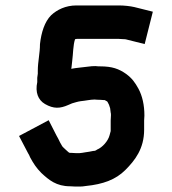

<svg xmlns="http://www.w3.org/2000/svg" viewBox="-20 -698 631 706"><path d="M119 -438V-427C117 -417 116.3 -407 117 -397V-396C109.1 -359.2 119.6 -330.5 145.5 -315.5C177.6 -296.9 201.4 -299 231 -312L245 -318C253.9 -320.5 266 -324.6 277 -326C293.3 -327.4 312.4 -332 328 -332C334 -331.3 340.7 -331 348 -331C352 -331 356.7 -330.7 362 -330H365C367.7 -328.7 370.7 -327 374 -325C374 -324.3 374.3 -324 375 -324C379.6 -316.4 382.6 -309.5 385 -300L387 -284C387.7 -282 388 -279 388 -275C387.3 -267 387 -260.3 387 -255V-216C385.7 -210.7 384.3 -205.7 383 -201C377.6 -179.5 356.5 -155.8 337 -148C332.4 -144.6 329.8 -143 323 -143C313.4 -140.6 303.1 -139.5 294 -138L282 -136C278.7 -135.3 275.7 -135 273 -135H258C254 -135 248 -135.3 240 -136H237C234.5 -136 231.7 -138.3 230 -140C230 -140 211 -156.9 209 -160L201 -174C196 -183.9 192.3 -192.5 187 -201L159 -256L50 -198L83 -135C85.7 -131 88.3 -125.7 91 -119C102.6 -97.7 113.6 -80.4 132 -62C159.6 -36.3 187.1 -13 238 -13C246.7 -12.3 253.3 -12 258 -12H273C280.3 -12 287.7 -12.7 295 -14C359.6 -20.5 405.6 -37.6 441 -73C476.3 -108.3 510 -151.4 510 -221V-255C510 -259.7 510.3 -265.7 511 -273C511 -312 503.3 -345.5 489 -372C476.8 -393.9 466.4 -409.4 444 -426C417.4 -444.8 392.5 -454 348 -454C341.3 -454 335.7 -454.3 331 -455C321.7 -455 312.7 -454.3 304 -453C284.2 -450.2 261.7 -448.9 242 -445C242.7 -447 243 -449 243 -451C243.7 -458.3 244.5 -465.8 245.5 -473.5C249 -500.2 248.6 -531.9 256 -554H258C259.3 -554.7 260.7 -555 262 -555H417C421.7 -555 427.3 -554.7 434 -554C438.7 -554 442 -553.7 444 -553L512 -536L542 -655L474 -672C458.9 -675.5 436.7 -678 417 -678H261C221 -678 189.5 -662 168 -642C144.1 -618.1 131.8 -578.8 127 -536C127 -501.9 119 -471.1 119 -438Z"/></svg>

Font: Tape
Style: Regular
Weight: 500
Foundry: Cannot Into Space Fonts
Version: Version 0.97